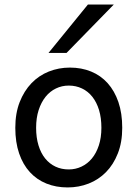

<svg xmlns="http://www.w3.org/2000/svg" viewBox="-20 -801 597 833"><path d="M46.4 -246.6Q46.4 -309.6 65.4 -358.2Q84.5 -406.7 116.7 -440.2Q148.9 -473.6 191.9 -490.7Q234.9 -507.8 283.2 -507.8Q333.5 -507.8 375.2 -490.7Q417 -473.6 447 -440.2Q477.1 -406.7 493.7 -358.2Q510.3 -309.6 510.3 -246.6Q510.3 -183.6 491.2 -135.3Q472.2 -86.9 439.9 -54.2Q407.7 -21.5 364.7 -4.6Q321.8 12.2 273.4 12.2Q223.1 12.2 181.4 -4.6Q139.6 -21.5 109.6 -54.2Q79.6 -86.9 63 -135.3Q46.4 -183.6 46.4 -246.6ZM136.7 -246.6Q136.7 -204.1 147 -170.4Q157.2 -136.7 176 -113.5Q194.8 -90.3 220.7 -78.1Q246.6 -65.9 278.3 -65.9Q307.6 -65.9 333.5 -78.1Q359.4 -90.3 378.7 -113.5Q397.9 -136.7 408.9 -170.4Q419.9 -204.1 419.9 -246.6Q419.9 -289.6 409.7 -323.5Q399.4 -357.4 380.6 -381.1Q361.8 -404.8 335.7 -417.2Q309.6 -429.7 278.3 -429.7Q248.5 -429.7 222.7 -417.2Q196.8 -404.8 177.7 -381.1Q158.7 -357.4 147.7 -323.5Q136.7 -289.6 136.7 -246.6ZM473.6 -781.2 268.6 -571.3H190.4L361.3 -781.2Z"/></svg>

Font: Andika DR AuSIL
Style: Regular
Weight: 400
Designer: Annie Olsen & Victor Gaultney
Foundry: SIL International
Version: Version 0.003